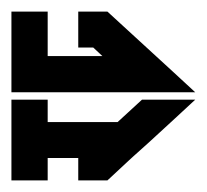

<svg xmlns="http://www.w3.org/2000/svg" viewBox="-33 -347 357 331"><g transform="rotate(-90 145.5 -181.5)"><path d="M151.9 -340.3V-277.8V-115.2V-23.4L188 -62.5L291 -174.8V-225.1H229V-199.2L214.4 -183.6V-277.8H291V-340.3H214.4ZM0 -340.3V-277.8H38.6V-225.1H0V-174.8L38.6 -133.3L43 -128.4L64.9 -104L103 -62.5L139.2 -23.4V-115.2L100.6 -157.2V-277.8H139.2V-340.3Z"/></g></svg>

Font: Oshawa
Style: Regular
Weight: 400
Designer: Sadat Fauzi
Foundry: Intuisi Creative
Version: Version 001.000